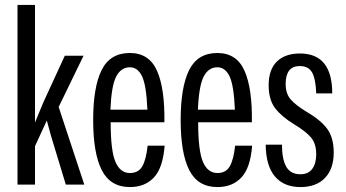

<svg xmlns="http://www.w3.org/2000/svg" viewBox="-20 -749 1402 779"><path d="M51 -729H122V-252L156 -334L243 -523H319L218 -315L322 0H247L186 -201L170 -260L122 -156V0H51Z M358 -262Q358 -396 392.5 -465Q427 -534 507 -534Q585 -534 617 -462Q649 -390 647 -253H429Q429 -137 448.5 -92Q468 -47 507 -47Q542 -47 557.5 -74.5Q573 -102 579 -158H648Q641 -68 604.5 -29Q568 10 507 10Q428 10 393 -58.5Q358 -127 358 -262ZM578 -304Q574 -402 556.5 -439Q539 -476 507 -476Q471 -476 451.5 -438.5Q432 -401 428 -304Z M713 -262Q713 -396 747.5 -465Q782 -534 862 -534Q940 -534 972 -462Q1004 -390 1002 -253H784Q784 -137 803.5 -92Q823 -47 862 -47Q897 -47 912.5 -74.5Q928 -102 934 -158H1003Q996 -68 959.5 -29Q923 10 862 10Q783 10 748 -58.5Q713 -127 713 -262ZM933 -304Q929 -402 911.5 -439Q894 -476 862 -476Q826 -476 806.5 -438.5Q787 -401 783 -304Z M1058 -162H1124Q1124 -103 1141.5 -72.5Q1159 -42 1199 -42Q1231 -42 1247 -64Q1263 -86 1263 -123Q1263 -166 1242 -191Q1221 -216 1173 -245Q1122 -276 1096 -310.5Q1070 -345 1070 -403Q1070 -467 1103.5 -499.5Q1137 -532 1197 -532Q1328 -532 1328 -370H1263Q1261 -428 1246.5 -454.5Q1232 -481 1196 -481Q1139 -481 1139 -408Q1139 -369 1159.5 -345.5Q1180 -322 1223 -296Q1280 -263 1307 -227Q1334 -191 1334 -130Q1334 -64 1298.5 -27Q1263 10 1199 10Q1132 10 1095.5 -33Q1059 -76 1058 -162Z"/></svg>

Font: Mona Sans Condensed
Style: Regular
Weight: 400
Width: 3
Designer: Deni Anggara
Foundry: GitHub
Version: Version 2.000